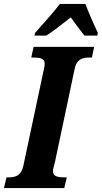

<svg xmlns="http://www.w3.org/2000/svg" viewBox="-40 -951 515 971"><path d="M134 -771H194C235 -797 270 -826 318 -863C337 -836 369 -793 387 -771H452L455 -784C437 -822 407 -890 392 -931H263C227 -884 170 -822 137 -784ZM-20 0H285L298 -54H287C253 -54 228 -58 228 -86C228 -97 233 -111 238 -132L337 -600C347 -653 378 -660 414 -660H425L436 -714H130L118 -660H128C163 -660 186 -656 186 -628C186 -622 185 -611 180 -592L78 -112C67 -61 36 -54 3 -54H-7Z"/></svg>

Font: Noto Serif Condensed Extra
Style: Italic
Weight: 800
Width: 3
Italic angle: -12°
Designer: Monotype Design Team
Foundry: Monotype Imaging Inc.
Version: Version 1.901